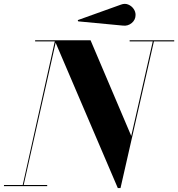

<svg xmlns="http://www.w3.org/2000/svg" viewBox="-58 -957 915 987"><path d="M574 -825.4 344 -847.2 341.6 -853.5 564 -933.3Q583.5 -940.7 600.6 -933.8Q617.7 -927 628.3 -912.2Q638.9 -897.5 638.9 -880.4Q638.9 -855 619.1 -838.6Q599.4 -822.3 574 -825.4ZM-37.6 -5.9H58.8L223.6 -744.1H122.6V-750H407.5L616.7 -258.1L727.3 -744.1H608.4V-750H837.6V-744.1H733.2L561.5 9.8H547.6L228 -737.3L63.7 -5.9H184.6V0H-37.6Z"/></svg>

Font: Bodoni* 36
Style: Bold Italic
Weight: 700
Italic angle: -13°
Version: Version 2.000; ttfautohint (v1.8.1)